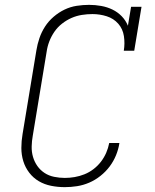

<svg xmlns="http://www.w3.org/2000/svg" viewBox="-20 -763 640 791"><path d="M247 8Q218 8 190.5 2.5Q163 -3 140 -16.5Q117 -30 100.5 -51.5Q84 -73 76 -99Q68 -125 68 -153.5Q68 -182 73 -211L130 -556Q134 -581 142.5 -606Q151 -631 165.5 -653.5Q180 -676 201 -694Q222 -712 246 -723.5Q270 -735 296 -739Q322 -743 347 -743Q372 -743 397 -738.5Q422 -734 443.5 -723.5Q465 -713 481.5 -696Q498 -679 507 -657L520 -735H563L533 -554H490Q495 -584 490.5 -614Q486 -644 467 -665.5Q448 -687 419.5 -696Q391 -705 361 -705Q339 -705 317 -701.5Q295 -698 274.5 -689Q254 -680 235.5 -665.5Q217 -651 204 -632Q191 -613 183 -592Q175 -571 172 -549L115 -204Q111 -182 110.5 -159.5Q110 -137 116 -116.5Q122 -96 134 -79Q146 -62 163.5 -50.5Q181 -39 203 -34.5Q225 -30 247 -30Q267 -30 287.5 -33.5Q308 -37 328 -45Q348 -53 365.5 -66.5Q383 -80 396 -97Q409 -114 417.5 -133.5Q426 -153 430 -174H472Q468 -148 458 -123.5Q448 -99 432 -77.5Q416 -56 394 -38.5Q372 -21 347.5 -10.5Q323 0 297.5 4Q272 8 247 8Z"/></svg>

Font: Iosevka Curly Slab XLtExObl
Style: Regular
Weight: 200
Width: 7
Italic angle: -9°
Monospace: yes
Designer: Belleve Invis
Foundry: Belleve Invis
Version: Version 11.0.0; ttfautohint (v1.8.3)